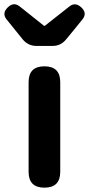

<svg xmlns="http://www.w3.org/2000/svg" viewBox="-53 -866 411 886"><path d="M152 0Q79 0 79 -73V-487Q79 -560 152 -560Q225 -560 225 -487V-280V-73Q225 0 152 0ZM116 -654Q77 -654 52 -684L-23 -777Q-45 -805 -17 -832Q10 -858 37 -837L150 -747H154L267 -836Q294 -858 322 -832Q351 -805 327 -776L289 -729L251 -683Q227 -654 189 -654Z"/></svg>

Font: GenSenRounded TW B
Style: Regular
Weight: 700
Version: Version 1.501;PS 1;hotconv 16.6.51;makeotf.lib2.5.65220